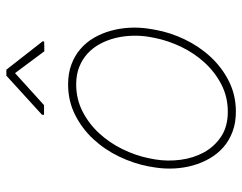

<svg xmlns="http://www.w3.org/2000/svg" viewBox="-102 -678 790 627"><g transform="rotate(-90 293.5 -365.0)"><path d="M63 -274.4Q72.3 -323.7 95 -371.1Q117.7 -418.5 152.1 -455.6Q186.5 -492.7 231.7 -515.4Q276.9 -538.1 331.1 -538.1Q367.2 -538.1 396 -527.3Q424.8 -516.6 446.5 -497.8Q468.3 -479 483.2 -453.4Q498 -427.7 506.1 -398.4Q514.2 -369.1 515.9 -337.4Q517.6 -305.7 512.7 -274.4L509.3 -253.9Q500.5 -204.6 477.8 -157.2Q455.1 -109.9 420.7 -72.8Q386.2 -35.6 341.1 -12.9Q295.9 9.8 241.7 9.8Q205.6 9.8 176.8 -1Q147.9 -11.7 126.2 -30.5Q104.5 -49.3 89.6 -75Q74.7 -100.6 66.4 -129.9Q58.1 -159.2 56.4 -190.9Q54.7 -222.7 59.6 -253.9ZM85.9 -253.9Q79.1 -212.9 84.7 -170.7Q90.3 -128.4 109.1 -94.2Q127.9 -60.1 160.6 -38.3Q193.4 -16.6 241.7 -16.6Q290 -16.6 330.3 -37.4Q370.6 -58.1 401.6 -91.8Q432.6 -125.5 453.1 -168Q473.6 -210.4 482.4 -253.9L486.3 -274.4Q490.7 -301.8 489.7 -329.8Q488.8 -357.9 482.2 -384.3Q475.6 -410.6 463.1 -433.8Q450.7 -457 431.9 -474.4Q413.1 -491.7 387.9 -501.7Q362.8 -511.7 331.1 -511.7Q283.2 -511.7 242.7 -491Q202.1 -470.2 171.1 -436.5Q140.1 -402.8 119.4 -360.4Q98.6 -317.9 89.8 -274.4ZM471.7 -621.1 470.7 -616.2 439 -615.7 367.7 -711.4 263.2 -616.7H231.4L231.9 -623.5L359.4 -739.7H378.9Z"/></g></svg>

Font: Roboto Mono Thin
Style: Italic
Weight: 250
Designer: Google
Version: Version 2.000985; 2015; ttfautohint (v1.3)